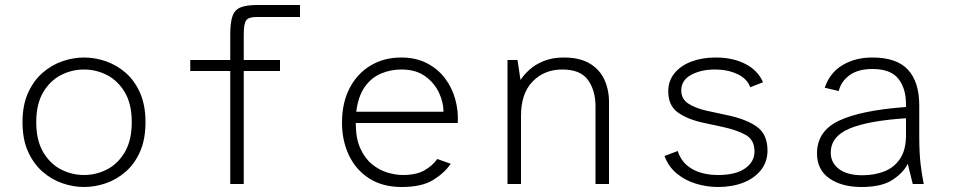

<svg xmlns="http://www.w3.org/2000/svg" viewBox="-20 -736 3832 768"><path d="M316 12Q273 12 229.5 -3Q186 -18 150 -49.5Q114 -81 92 -130Q70 -179 70 -247Q70 -315 92 -364Q114 -413 150 -444.5Q186 -476 229.5 -491Q273 -506 316 -506Q360 -506 403.5 -491Q447 -476 483 -444.5Q519 -413 540.5 -364Q562 -315 562 -247Q562 -179 540.5 -130Q519 -81 483 -49.5Q447 -18 403.5 -3Q360 12 316 12ZM316 -36Q365 -36 408.5 -58.5Q452 -81 479.5 -128Q507 -175 507 -247Q507 -320 479.5 -366.5Q452 -413 408.5 -435.5Q365 -458 316 -458Q267 -458 223.5 -435.5Q180 -413 152.5 -366.5Q125 -320 125 -247Q125 -175 152.5 -128Q180 -81 223.5 -58.5Q267 -36 316 -36Z M901 0V-452H741V-496H901V-598Q901 -646 910 -671.5Q919 -697 942.5 -706.5Q966 -716 1010 -716H1180V-668H1006Q975 -668 965 -655Q955 -642 955 -598V-496H1100V-452H955V0Z M1587 12Q1510 12 1456.5 -22.5Q1403 -57 1375.5 -115.5Q1348 -174 1348 -245Q1348 -325 1378.5 -383.5Q1409 -442 1462.5 -474Q1516 -506 1585 -506Q1643 -506 1687 -483.5Q1731 -461 1759.5 -423.5Q1788 -386 1801 -339Q1814 -292 1811 -244H1403Q1403 -183 1421 -143Q1439 -103 1467.5 -79.5Q1496 -56 1529 -46Q1562 -36 1592 -36Q1645 -36 1677.5 -54.5Q1710 -73 1729 -100L1783 -81Q1758 -44 1712.5 -16Q1667 12 1587 12ZM1405 -289H1754Q1754 -327 1735.5 -366Q1717 -405 1680 -431.5Q1643 -458 1585 -458Q1543 -458 1504.5 -442Q1466 -426 1439.5 -389Q1413 -352 1405 -289Z M2010 0V-496H2050L2062 -416Q2074 -435 2096.5 -456Q2119 -477 2154 -491.5Q2189 -506 2235 -506Q2298 -506 2338 -482.5Q2378 -459 2397 -418.5Q2416 -378 2416 -328V0H2362V-311Q2362 -374 2332 -416Q2302 -458 2229 -458Q2157 -458 2110.5 -410Q2064 -362 2064 -273V0Z M2852 12Q2808 12 2764.5 -1Q2721 -14 2687.5 -41.5Q2654 -69 2638 -112L2691 -132Q2705 -86 2747 -61Q2789 -36 2853 -36Q2923 -36 2960.5 -62.5Q2998 -89 2998 -130Q2998 -177 2962.5 -196.5Q2927 -216 2872 -228L2793 -245Q2729 -259 2691 -286.5Q2653 -314 2653 -371Q2653 -412 2677.5 -442.5Q2702 -473 2745 -489.5Q2788 -506 2842 -506Q2912 -506 2962 -480Q3012 -454 3032 -407L2981 -387Q2968 -422 2929 -440Q2890 -458 2840 -458Q2784 -458 2744.5 -436.5Q2705 -415 2705 -374Q2705 -340 2733.5 -321.5Q2762 -303 2807 -293L2886 -276Q2964 -260 3007 -229.5Q3050 -199 3050 -134Q3050 -89 3024 -56Q2998 -23 2953.5 -5.5Q2909 12 2852 12Z M3426 12Q3347 12 3297.5 -22.5Q3248 -57 3248 -122Q3248 -212 3336.5 -253.5Q3425 -295 3604 -308V-318Q3604 -383 3573 -421.5Q3542 -460 3470 -460Q3412 -460 3378 -435Q3344 -410 3335 -372L3279 -385Q3299 -445 3350 -475.5Q3401 -506 3469 -506Q3567 -506 3612 -457Q3657 -408 3657 -314V-194Q3657 -124 3662.5 -78.5Q3668 -33 3675 0H3631L3611 -81Q3595 -47 3551.5 -17.5Q3508 12 3426 12ZM3429 -35Q3478 -35 3517.5 -50.5Q3557 -66 3580.5 -101.5Q3604 -137 3604 -195V-263Q3452 -253 3377.5 -221.5Q3303 -190 3303 -125Q3303 -85 3336 -60Q3369 -35 3429 -35Z"/></svg>

Font: Atkinson Hyperlegible Mono ExtraLight
Style: Regular
Weight: 200
Monospace: yes
Designer: Elliott Scott, Megan Eiswerth, Linus Boman, Theodore Petrosky, Letters from Sweden
Foundry: Applied Design Works, Letters from Sweden
Version: Version 2.001